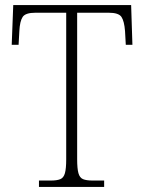

<svg xmlns="http://www.w3.org/2000/svg" viewBox="-20 -734 568 754"><path d="M133 0V-25H180Q204 -25 217 -30.5Q230 -36 235 -54Q240 -72 240 -108V-684H119Q80 -684 69 -667.5Q58 -651 56 -612L53 -558H26L32 -714H495L500 -558H474L471 -612Q468 -651 457 -667.5Q446 -684 407 -684H283V-109Q283 -72 288 -54Q293 -36 306 -30.5Q319 -25 344 -25H389V0Z"/></svg>

Font: Noto Serif Khmer SemiCondensed ExtraLight
Style: Regular
Weight: 200
Width: 4
Designer: Danh Hong and the Monotype Design Team
Foundry: Monotype Imaging Inc.
Version: Version 2.004; ttfautohint (v1.8.4.7-5d5b)